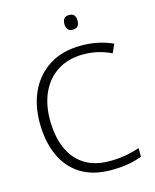

<svg xmlns="http://www.w3.org/2000/svg" viewBox="-133 -1000 889 1100"><g transform="rotate(-15 311.5 -450.5)"><path d="M404 -672Q316 -672 253 -632.5Q190 -593 156.5 -522.5Q123 -452 123 -359Q123 -263 153 -191.5Q183 -120 243.5 -81Q304 -42 394 -42Q446 -42 489.5 -50Q533 -58 572 -71V-20Q535 -6 491 2Q447 10 388 10Q280 10 207.5 -36Q135 -82 98.5 -165Q62 -248 62 -359Q62 -465 102.5 -547.5Q143 -630 219.5 -677Q296 -724 405 -724Q509 -724 592 -685L569 -634Q492 -672 404 -672ZM384 -911Q423 -911 423 -868Q423 -824 384 -824Q345 -824 345 -868Q345 -911 384 -911Z"/></g></svg>

Font: Noto Sans Lao Looped Light
Style: Regular
Weight: 300
Designer: Mark Frömberg, Ben Mitchell
Foundry: The Fontpad Ltd
Version: Version 1.002; ttfautohint (v1.8.4.7-5d5b)